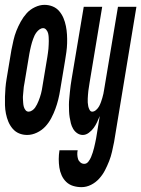

<svg xmlns="http://www.w3.org/2000/svg" viewBox="-42 -548 582 791"><path d="M70 8Q52 8 36.5 1.5Q21 -5 10 -18Q-1 -31 -7.5 -46.5Q-14 -62 -17.5 -79.5Q-21 -97 -21.5 -114.5Q-22 -132 -21.5 -150Q-21 -168 -19.5 -186Q-18 -204 -15 -222L5 -342Q9 -362 13.5 -382Q18 -402 25.5 -421Q33 -440 43.5 -459Q54 -478 68 -493.5Q82 -509 102 -518.5Q122 -528 141 -528Q159 -528 175 -521.5Q191 -515 202 -502Q213 -489 219.5 -473.5Q226 -458 229.5 -440.5Q233 -423 234 -405.5Q235 -388 234.5 -370Q234 -352 231.5 -334Q229 -316 226 -298L206 -178Q203 -158 198 -138Q193 -118 186 -99Q179 -80 169 -61Q159 -42 144.5 -26.5Q130 -11 110 -1.5Q90 8 70 8ZM76 -88Q83 -88 90.5 -93Q98 -98 102.5 -104.5Q107 -111 110.5 -118Q114 -125 117 -132.5Q120 -140 122.5 -147.5Q125 -155 127 -162.5Q129 -170 130.5 -178Q132 -186 133 -193L153 -313Q154 -322 155.5 -330Q157 -338 157.5 -346.5Q158 -355 158.5 -363Q159 -371 159 -379Q159 -387 158.5 -395.5Q158 -404 156 -411.5Q154 -419 148.5 -425.5Q143 -432 136 -432Q128 -432 121 -427Q114 -422 109 -415.5Q104 -409 100.5 -402Q97 -395 94.5 -387.5Q92 -380 89.5 -372.5Q87 -365 85.5 -357.5Q84 -350 82 -342Q80 -334 79 -327L59 -207Q57 -198 56 -190Q55 -182 54.5 -173.5Q54 -165 53 -157Q52 -149 52.5 -141Q53 -133 53.5 -124.5Q54 -116 56 -108.5Q58 -101 63 -94.5Q68 -88 76 -88ZM294 223Q276 223 259.5 218Q243 213 231 201.5Q219 190 212 174.5Q205 159 202.5 142Q200 125 200 107.5Q200 90 203 71H278Q276 80 276.5 89.5Q277 99 279.5 107Q282 115 289 121Q296 127 305 127Q315 127 322 118Q329 109 333 99.5Q337 90 340 80.5Q343 71 345.5 61Q348 51 350 41.5Q352 32 354 22L369 -70Q364 -58 358 -45Q352 -32 344 -21Q336 -10 324 -1Q312 8 299 8Q287 8 276.5 1Q266 -6 259.5 -17Q253 -28 250 -40Q247 -52 245 -64.5Q243 -77 242.5 -90Q242 -103 242 -116.5Q242 -130 243.5 -143Q245 -156 246 -169.5Q247 -183 249 -196Q251 -209 253 -222L303 -520H379L327 -207Q326 -199 324.5 -190.5Q323 -182 322 -174Q321 -166 320.5 -158Q320 -150 319.5 -142Q319 -134 319.5 -126Q320 -118 321.5 -110.5Q323 -103 327 -95.5Q331 -88 338 -88Q346 -88 354 -95Q362 -102 366.5 -110.5Q371 -119 374 -127.5Q377 -136 379.5 -144.5Q382 -153 384 -162Q386 -171 387 -179L444 -520H520L428 37Q424 57 419.5 77Q415 97 407.5 116Q400 135 390.5 153.5Q381 172 366.5 188Q352 204 333 213.5Q314 223 294 223Z"/></svg>

Font: Iosevka
Style: Bold Italic
Weight: 700
Italic angle: -9°
Monospace: yes
Designer: Belleve Invis
Foundry: Belleve Invis
Version: Version 32.5.0; ttfautohint (v1.8.4)